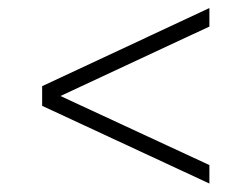

<svg xmlns="http://www.w3.org/2000/svg" viewBox="-20 -546 589 467"><path d="M489.3 -99.6 82.5 -288.6V-336.4L489.3 -526.4V-481.4L127 -312.5L489.3 -144.5Z"/></svg>

Font: Elstob 18pt
Style: Italic
Weight: 400
Italic angle: -20°
Designer: Peter S. Baker
Version: Version 1.015